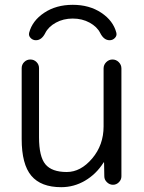

<svg xmlns="http://www.w3.org/2000/svg" viewBox="-20 -767 599 797"><path d="M463 -631Q466 -619 457 -609.5Q448 -600 435 -600Q411 -600 396 -630Q383 -656 352 -673Q321 -690 282 -690Q243 -690 212 -673Q181 -656 168 -630Q153 -600 129 -600Q116 -600 107 -609.5Q98 -619 101 -631Q114 -681 163.5 -714Q213 -747 282 -747Q351 -747 400.5 -714Q450 -681 463 -631ZM234 10Q150 10 110 -37.5Q70 -85 70 -190V-484Q70 -499 80.5 -509.5Q91 -520 106 -520Q121 -520 131.5 -509.5Q142 -499 142 -484V-197Q142 -117 168.5 -85Q195 -53 257 -53Q315 -53 362.5 -109Q410 -165 410 -242V-483Q410 -498 421 -509Q432 -520 447 -520Q462 -520 473 -509Q484 -498 484 -483V-35Q484 -21 473.5 -10.5Q463 0 449 0Q435 0 424 -10.5Q413 -21 413 -35L412 -92Q412 -93 411 -93Q409 -93 409 -91Q379 -44 333 -17Q287 10 234 10Z"/></svg>

Font: Rounded Mplus 1c
Style: Regular
Weight: 400
Version: Version 1.059.20150529